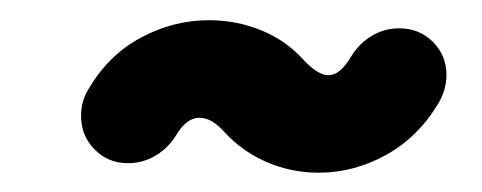

<svg xmlns="http://www.w3.org/2000/svg" viewBox="-20 -356 487 194"><path d="M383.3 -327.4Q403.7 -327.4 417.4 -313.7Q431.1 -300 431.1 -280.4Q431.1 -265.6 423.3 -252.2Q403 -217.8 370.4 -199.6Q337.8 -181.5 301.9 -181.5Q274.8 -181.5 250 -192Q225.2 -202.6 206.7 -222.6Q194.1 -237 181.5 -237Q168.5 -237 158.1 -219.6Q150.4 -206.7 137.4 -198.9Q124.4 -191.1 109.3 -191.1Q89.3 -191.1 75.6 -205Q61.9 -218.9 61.9 -238.9Q61.9 -254.1 69.6 -266.3Q89.6 -300.4 122.4 -318Q155.2 -335.6 191.1 -335.6Q218.9 -335.6 243.9 -325.4Q268.9 -315.2 286.3 -295.9Q301.1 -280 311.9 -280Q323.7 -280 334.8 -298.9Q342.6 -311.9 355.4 -319.6Q368.1 -327.4 383.3 -327.4Z"/></svg>

Font: 26F Galaxy Sans Black
Style: Italic
Weight: 900
Italic angle: -5°
Designer: C₂₉H₂₅N₃O₅
Version: Version 1.200